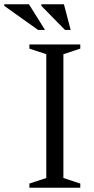

<svg xmlns="http://www.w3.org/2000/svg" viewBox="-95 -878 438 898"><path d="M280.5 -19.5V0H42.5V-19.5L121.5 -45.5V-624.5L42.5 -650.5V-670H280.5V-650.5L201.5 -624.5V-45.5ZM115.5 -738H83L-75 -850.5V-858H40.5ZM235.5 -738H209L98.5 -850.5V-858H204Z"/></svg>

Font: Newsreader Text
Style: Regular
Weight: 400
Designer: Hugues Gentile
Foundry: Production Type
Version: Version 1.002